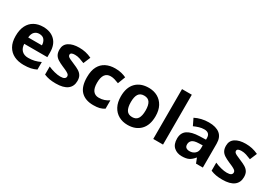

<svg xmlns="http://www.w3.org/2000/svg" viewBox="23 -1642 3581 2535"><g transform="rotate(30 1813.5 -375.0)"><path d="M303 -556Q416 -556 482 -491.5Q548 -427 548 -308V-236H196Q198 -173 233.5 -137Q269 -101 332 -101Q385 -101 428 -111.5Q471 -122 517 -144V-29Q477 -9 432.5 0.5Q388 10 325 10Q243 10 180 -20.5Q117 -51 81 -113Q45 -175 45 -269Q45 -365 77.5 -428.5Q110 -492 168 -524Q226 -556 303 -556ZM304 -450Q261 -450 232.5 -422Q204 -394 199 -335H408Q407 -385 382 -417.5Q357 -450 304 -450Z M1050 -162Q1050 -79 991.5 -34.5Q933 10 817 10Q760 10 719 2.5Q678 -5 637 -22V-145Q681 -125 732 -112Q783 -99 822 -99Q866 -99 884.5 -112Q903 -125 903 -146Q903 -160 895.5 -171Q888 -182 863 -196Q838 -210 785 -232Q734 -254 701 -275.5Q668 -297 652 -327.5Q636 -358 636 -404Q636 -480 695 -518Q754 -556 852 -556Q903 -556 949 -546Q995 -536 1044 -513L999 -406Q959 -423 923 -434.5Q887 -446 850 -446Q784 -446 784 -410Q784 -397 792.5 -386.5Q801 -376 825.5 -364Q850 -352 898 -332Q945 -313 979 -292.5Q1013 -272 1031.5 -241.5Q1050 -211 1050 -162Z M1388 10Q1266 10 1199.5 -57.5Q1133 -125 1133 -270Q1133 -370 1167 -433Q1201 -496 1261.5 -526Q1322 -556 1401 -556Q1457 -556 1498.5 -545Q1540 -534 1571 -519L1527 -404Q1492 -418 1461.5 -427Q1431 -436 1401 -436Q1285 -436 1285 -271Q1285 -189 1315.5 -150Q1346 -111 1401 -111Q1448 -111 1484 -123.5Q1520 -136 1554 -158V-31Q1520 -9 1482.5 0.5Q1445 10 1388 10Z M2176 -274Q2176 -138 2104.5 -64Q2033 10 1910 10Q1834 10 1774.5 -23Q1715 -56 1681 -119.5Q1647 -183 1647 -274Q1647 -410 1718 -483Q1789 -556 1913 -556Q1990 -556 2049 -523Q2108 -490 2142 -427.5Q2176 -365 2176 -274ZM1799 -274Q1799 -193 1825.5 -151.5Q1852 -110 1912 -110Q1971 -110 1997.5 -151.5Q2024 -193 2024 -274Q2024 -355 1997.5 -395.5Q1971 -436 1911 -436Q1852 -436 1825.5 -395.5Q1799 -355 1799 -274Z M2448 0H2299V-760H2448Z M2828 -557Q2938 -557 2996.5 -509.5Q3055 -462 3055 -364V0H2951L2922 -74H2918Q2883 -30 2844 -10Q2805 10 2737 10Q2664 10 2616 -32.5Q2568 -75 2568 -163Q2568 -250 2629 -291.5Q2690 -333 2812 -337L2907 -340V-364Q2907 -407 2884.5 -427Q2862 -447 2822 -447Q2782 -447 2744 -435.5Q2706 -424 2668 -407L2619 -508Q2663 -531 2716.5 -544Q2770 -557 2828 -557ZM2907 -253 2849 -251Q2777 -249 2749 -225Q2721 -201 2721 -162Q2721 -128 2741 -113.5Q2761 -99 2793 -99Q2841 -99 2874 -127.5Q2907 -156 2907 -208Z M3589 -162Q3589 -79 3530.5 -34.5Q3472 10 3356 10Q3299 10 3258 2.5Q3217 -5 3176 -22V-145Q3220 -125 3271 -112Q3322 -99 3361 -99Q3405 -99 3423.5 -112Q3442 -125 3442 -146Q3442 -160 3434.5 -171Q3427 -182 3402 -196Q3377 -210 3324 -232Q3273 -254 3240 -275.5Q3207 -297 3191 -327.5Q3175 -358 3175 -404Q3175 -480 3234 -518Q3293 -556 3391 -556Q3442 -556 3488 -546Q3534 -536 3583 -513L3538 -406Q3498 -423 3462 -434.5Q3426 -446 3389 -446Q3323 -446 3323 -410Q3323 -397 3331.5 -386.5Q3340 -376 3364.5 -364Q3389 -352 3437 -332Q3484 -313 3518 -292.5Q3552 -272 3570.5 -241.5Q3589 -211 3589 -162Z"/></g></svg>

Font: Noto IKEA Latin
Style: Bold
Weight: 700
Designer: Monotype Design Team
Foundry: Monotype Imaging Inc.
Version: Version 1.0